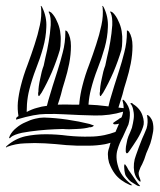

<svg xmlns="http://www.w3.org/2000/svg" viewBox="-45 -497 545 655"><path d="M132 -251Q115 -212 97 -181Q95 -179 92 -174Q89 -169 88 -169Q85 -170 85 -176Q85 -182 86 -184Q86 -201 92 -228Q97 -255 104 -273Q105 -278 110 -301Q116 -324 121 -354Q126 -383 128 -411Q129 -439 123 -452Q119 -458 123 -458Q124 -458 130 -454Q142 -442 149 -425Q157 -409 160 -391Q163 -372 162 -356Q162 -339 159 -326Q148 -289 132 -251ZM342 -251Q325 -212 307 -181Q305 -179 302 -174Q299 -169 298 -169Q295 -170 295 -176Q295 -182 296 -184Q296 -201 302 -228Q307 -255 314 -273Q315 -278 320 -301Q326 -324 331 -354Q336 -383 338 -411Q339 -439 333 -452Q329 -458 333 -458Q334 -458 340 -454Q352 -442 359 -425Q367 -409 370 -391Q373 -372 372 -356Q372 -339 369 -326Q358 -289 342 -251ZM184 -89Q225 -83 261 -74Q263 -73 269 -71Q274 -70 275 -69Q274 -66 269 -64Q263 -62 261 -63Q244 -58 217 -57Q189 -55 170 -57Q165 -57 141 -56Q117 -55 87 -52Q57 -49 30 -44Q3 -38 -8 -29Q-12 -23 -14 -27Q-14 -28 -11 -35Q-3 -50 11 -61Q25 -73 42 -80Q58 -88 75 -92Q91 -96 105 -96Q143 -95 184 -89ZM440 63Q434 73 430 85Q425 96 432 111Q438 127 430 121Q417 109 413 90Q408 60 419 32Q428 6 440 -24Q447 -39 455 -59Q461 -79 457 -101Q455 -104 457 -104Q458 -105 459 -104L463 -102Q475 -90 477 -75Q480 -58 476 -41Q473 -24 468 -8Q462 8 454 26L447 47Q445 51 440 63ZM443 -64Q436 -43 423 -22Q409 0 395 20Q394 20 392 24Q390 26 387 26Q385 25 384 20V11Q384 4 387 -9Q389 -22 393 -32Q399 -45 405 -61Q409 -77 411 -91Q413 -106 410 -119Q408 -133 402 -141Q400 -141 400 -144L401 -145Q403 -146 406 -145L409 -142Q433 -127 441 -103Q449 -80 443 -64ZM431 135Q434 137 432 138Q431 139 423 136Q411 129 402 123Q393 116 385 104Q382 100 381 93Q379 84 379 78Q378 71 379 66Q380 62 382 64Q388 71 393 82L407 102Q412 109 420 121Q425 129 431 135ZM375 -116Q329 -102 279 -103Q229 -104 175 -107Q143 -109 109 -108Q75 -108 14 -90Q10 -88 10 -90Q9 -92 12 -97Q15 -99 18 -101Q14 -124 16 -149Q19 -177 26 -204Q35 -240 49 -276Q62 -311 73 -345Q84 -378 91 -411Q98 -443 95 -473L94 -475Q94 -477 95 -477Q96 -477 99 -472Q115 -439 113 -404Q112 -370 102 -334Q92 -298 78 -263Q64 -227 55 -191Q49 -168 47 -142Q46 -127 46 -115Q65 -125 81 -129Q97 -134 115 -136Q117 -145 120 -155Q134 -203 151 -255Q161 -286 169 -318Q178 -351 178 -389Q177 -393 179 -393Q181 -393 185 -389Q197 -370 197 -340Q197 -311 191 -280Q185 -250 176 -221Q167 -193 163 -175Q158 -157 152 -140Q177 -141 201 -140H225Q226 -144 226 -149Q229 -177 236 -204Q245 -240 259 -276Q272 -311 283 -345Q294 -378 301 -411Q308 -443 305 -473L304 -475Q304 -477 305 -477Q306 -477 309 -472Q325 -439 323 -404Q322 -370 312 -334Q302 -298 288 -263Q274 -227 265 -191Q259 -168 257 -142V-140Q286 -139 317 -135Q321 -135 325 -134Q327 -143 330 -155Q344 -203 361 -255Q371 -286 379 -318Q388 -351 388 -389Q387 -393 389 -393Q391 -393 395 -389Q407 -370 407 -340Q407 -311 401 -280Q395 -250 386 -221Q377 -193 373 -175Q366 -152 359 -130Q368 -129 377 -128Q377 -141 373 -154Q373 -157 375 -157Q377 -156 379 -154Q396 -135 398 -114Q399 -93 393 -72Q384 -51 374 -30Q362 -8 356 13Q348 39 358 71Q366 103 403 132Q408 136 405 135Q400 135 398 134Q364 119 347 96Q335 80 327 58L324 44L323 29Q323 18 328 5L330 -3L332 -10Q323 -7 313 -5Q285 0 257 0Q219 1 181 -2Q144 -6 108 -8Q73 -10 40 -8Q8 -7 -21 4L-23 6Q-24 6 -25 5Q-25 4 -21 0Q7 -24 41 -32Q74 -39 111 -39Q148 -39 186 -34Q225 -30 262 -31Q286 -31 311 -36Q330 -40 349 -47Q350 -50 352 -54L361 -75Q354 -73 349 -73Q342 -72 341 -76Q340 -78 350 -84Q360 -90 363 -93Q366 -94 369 -96L371 -100Q374 -108 375 -116Z"/></svg>

Font: mr_AkronimG
Style: Regular
Weight: 400
Version: Version 1.002 April 14, 2020